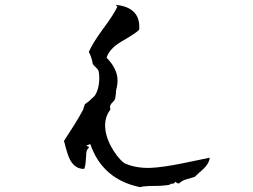

<svg xmlns="http://www.w3.org/2000/svg" viewBox="-20 -766 1040 789"><path d="M555 3Q401 -29 351 -174L335 -168Q335 -166 339 -165Q347 -163 345 -158Q334 -152 334 -126Q333 -108 331.5 -94.5Q330 -81 326 -72Q289 -71 268 -109Q257 -130 243 -187Q266 -222 286 -254Q306 -286 322 -316Q323 -320 324.5 -325.5Q326 -331 329 -338Q346 -349 369 -372Q388 -400 388 -448Q388 -462 385 -474Q383 -481 373.5 -489.5Q364 -498 361 -504Q360 -512 356.5 -524.5Q353 -537 345 -553Q362 -591 404 -648Q448 -707 463 -740Q462 -740 461 -740Q458 -741 457 -746Q559 -735 552 -644Q541 -631 477 -594Q429 -565 418 -529Q463 -483 463 -435Q463 -417 457 -394Q457 -388 456 -379Q455 -370 453 -359Q451 -354 441.5 -344.5Q432 -335 432 -326Q432 -324 432.5 -321.5Q433 -319 434 -316Q412 -288 412 -251Q412 -209 437 -163Q448 -143 461 -126Q474 -109 490 -96Q534 -75 595 -76Q647 -78 726 -94L842 -118Q839 -93 815 -71Q806 -63 797 -55Q788 -47 780 -39Q763 -34 745.5 -29Q728 -24 717 -13Q712 -11 708 -13.5Q704 -16 702 -18Q700 -19 700 -19Q697 -12 690 -11H681L678 -7Q668 -5 652.5 -3.5Q637 -2 615 -2Q573 -2 555 3Z"/></svg>

Font: Yuji Hentaigana Akebono
Style: Regular
Weight: 400
Designer: Kataoka Yuji
Foundry: Kinuta Font Factory
Version: Version 3.002